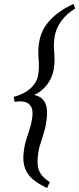

<svg xmlns="http://www.w3.org/2000/svg" viewBox="-20 -801 402 975"><path d="M361.8 -757.8Q342.3 -746.1 325 -731Q307.6 -715.8 293.7 -697.5Q279.8 -679.2 270.3 -657.7Q260.7 -636.2 256.8 -610.8Q252.9 -582.5 253.7 -564.5Q254.4 -546.4 255.6 -530.5Q256.8 -514.6 257.1 -496.6Q257.3 -478.5 252.9 -450.2Q250 -429.7 241.7 -410.2Q233.4 -390.6 220.7 -373.3Q208 -356 190.7 -341.8Q173.3 -327.6 152.8 -318.8Q174.8 -314.5 189 -303.5Q203.1 -292.5 210.4 -275.9Q217.8 -259.3 218.8 -237.1Q219.7 -214.8 215.8 -188Q211.9 -158.7 206.1 -138.2Q200.2 -117.7 194.3 -99.6Q188.5 -81.5 182.9 -63.5Q177.2 -45.4 173.8 -21Q169.9 5.9 170.7 26.6Q171.4 47.4 178 64.2Q184.6 81.1 197.8 95.5Q210.9 109.9 232.9 124L219.2 153.8Q183.6 137.2 158.7 118.9Q133.8 100.6 119.4 78.1Q105 55.7 100.6 27.8Q96.2 0 101.1 -35.2Q105 -64 110.6 -82.8Q116.2 -101.6 122.1 -118.9Q127.9 -136.2 133.8 -156Q139.6 -175.8 144 -206.1Q149.4 -245.6 133.5 -265.9Q117.7 -286.1 84 -286.1Q78.1 -286.1 75.2 -286.1Q72.3 -286.1 69.8 -285.9Q67.4 -285.6 64 -284.9Q60.5 -284.2 54.2 -283.2L49.8 -309.1Q106 -324.2 137.2 -354.2Q168.5 -384.3 173.8 -420.9Q176.8 -440.4 177.2 -454.6Q177.7 -468.8 177.5 -480.2Q177.2 -491.7 176 -501.7Q174.8 -511.7 174.6 -522.9Q174.3 -534.2 174.8 -548.6Q175.3 -563 178.2 -583Q188 -649.4 233.9 -698.5Q279.8 -747.6 353 -780.8L361.8 -757.8Z"/></svg>

Font: Gentium
Style: Italic
Weight: 400
Italic angle: -7°
Designer: J. Victor Gaultney
Version: Version 1.02; 2005; OFL release